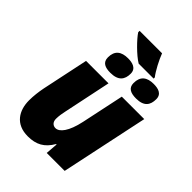

<svg xmlns="http://www.w3.org/2000/svg" viewBox="-261 -1019 1143 1143"><g transform="rotate(45 311.0 -447.5)"><path d="M354 -763H480V-773C456 -803 424 -865 409 -905H220V-893C242 -859 310 -789 354 -763ZM273 -605C340 -605 363 -638 363 -687C363 -732 323 -741 287 -741C231 -741 198 -717 198 -660C198 -617 230 -605 273 -605ZM490 -605C556 -605 578 -638 578 -687C578 -732 540 -741 503 -741C447 -741 414 -717 414 -660C414 -617 446 -605 490 -605ZM193 10C263 10 309 -15 345 -77H349L343 0H494L611 -553H422L365 -284C344 -185 308 -141 275 -141C255 -141 238 -155 238 -183C238 -206 243 -235 247 -252L310 -553H121L59 -259C52 -224 47 -184 47 -147C47 -62 90 10 193 10Z"/></g></svg>

Font: Noto Sans Black
Style: Italic
Weight: 900
Italic angle: -12°
Designer: Monotype Design Team
Foundry: Monotype Imaging Inc.
Version: Version 2.013